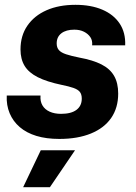

<svg xmlns="http://www.w3.org/2000/svg" viewBox="-20 -566 563 796"><path d="M226 10Q172 10 131 -2.5Q90 -15 62 -39Q34 -63 20 -96.5Q6 -130 8 -170H148Q146 -146 156 -129Q166 -112 186 -103Q206 -94 233 -94Q275 -94 297 -110.5Q319 -127 319 -157Q319 -175 311 -185Q303 -195 284.5 -201.5Q266 -208 236 -214Q174 -227 136.5 -246Q99 -265 82 -293Q65 -321 65 -361Q65 -418 93.5 -459.5Q122 -501 173 -523.5Q224 -546 293 -546Q357 -546 404 -526Q451 -506 476 -468.5Q501 -431 499 -378H362Q364 -398 354.5 -412Q345 -426 328 -434.5Q311 -443 288 -443Q254 -443 234.5 -428Q215 -413 215 -386Q215 -369 224 -358.5Q233 -348 254 -341Q275 -334 310 -327Q365 -317 400.5 -299Q436 -281 453 -251.5Q470 -222 470 -178Q470 -119 441 -77Q412 -35 357 -12.5Q302 10 226 10ZM76 210 149 57H291L187 210Z"/></svg>

Font: Mona Sans ExtraLight
Style: Bold Italic
Weight: 700
Italic angle: -11.6951°
Version: Version 2.000